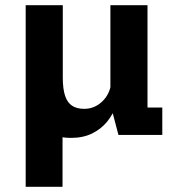

<svg xmlns="http://www.w3.org/2000/svg" viewBox="-20 -520 690 740"><path d="M79 200V-500H221V200ZM253.5 11.5Q215 11.5 183 -0.8Q151 -13 127.8 -38.2Q104.5 -63.5 91.8 -103.5Q79 -143.5 79 -198.5V-500H222V-221Q222 -177.5 230.8 -151Q239.5 -124.5 257.8 -112.5Q276 -100.5 304.5 -100.5Q325.5 -100.5 343.2 -108.2Q361 -116 375 -129.8Q389 -143.5 397.5 -161.2Q406 -179 408 -198L439 -183Q439 -148.5 427.5 -114Q416 -79.5 392.8 -51Q369.5 -22.5 334.8 -5.5Q300 11.5 253.5 11.5ZM436.5 0 405.5 -118V-500H548.5V-76.5L526 -105.5H605.5V0Z"/></svg>

Font: Trispace Thin SemiBold
Style: Regular
Weight: 600
Version: Version 1.210